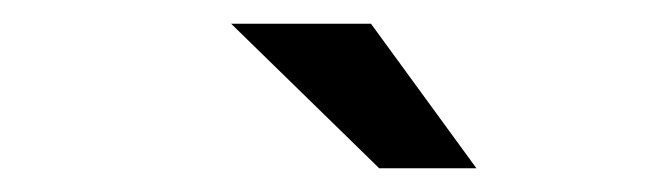

<svg xmlns="http://www.w3.org/2000/svg" viewBox="-20 -745 548 162"><path d="M293 -725 382 -603H300L175 -725Z"/></svg>

Font: Red Hat Display Medium
Style: Italic
Weight: 500
Italic angle: -12°
Designer: Pentagram / MCKL
Foundry: Pentagram / MCKL
Version: Version 1.003; Red Hat Display Medium Italic